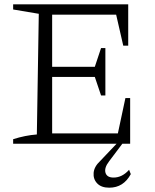

<svg xmlns="http://www.w3.org/2000/svg" viewBox="-20 -667 720 891"><path d="M562 -212H584V0H41V-21Q69 -30 96.5 -35.5Q124 -41 151 -43L160 -603L41 -623V-647H575V-455H552L519 -599H222V-357H420L449 -444H469V-224H449L420 -310H222V-48H527ZM487 204Q450 204 431 184Q412 164 414.5 135Q417 106 445 80L539 -19H562L486 82Q463 112 469.5 134.5Q476 157 507 157Q547 157 579 121L587 141Q553 204 487 204Z"/></svg>

Font: Piazzolla SC Light
Style: Regular
Weight: 300
Designer: Juan Pablo del Peral
Foundry: Huerta Tipografica
Version: Version 1.330